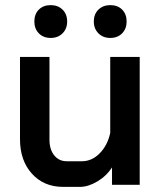

<svg xmlns="http://www.w3.org/2000/svg" viewBox="-20 -721 629 749"><path d="M58 -178V-499H173V-176Q173 -138 191.5 -115Q210 -92 240 -92H300Q338 -92 368.5 -122.5Q399 -153 410 -202V-499H525V0H417V-68Q395 -34 359.5 -13Q324 8 292 8H226Q151 8 104.5 -43.5Q58 -95 58 -178ZM114 -637Q114 -666 131.5 -683.5Q149 -701 178 -701Q206 -701 224 -683.5Q242 -666 242 -637Q242 -609 224 -591Q206 -573 178 -573Q149 -573 131.5 -591Q114 -609 114 -637ZM346 -637Q346 -666 364 -683.5Q382 -701 410 -701Q439 -701 456.5 -683.5Q474 -666 474 -637Q474 -609 456.5 -591Q439 -573 410 -573Q382 -573 364 -591Q346 -609 346 -637Z"/></svg>

Font: Bai Jamjuree SemiBold
Style: Regular
Weight: 600
Version: Version 1.000; ttfautohint (v1.6)